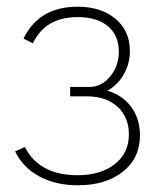

<svg xmlns="http://www.w3.org/2000/svg" viewBox="-20 -547 482 572"><path d="M212 5Q146 5 97 -21.5Q48 -48 25 -96L54 -109Q97 -25 211 -25Q280 -25 322 -58Q364 -91 364 -147Q364 -197 331 -228Q298 -259 242 -260H189V-288H247Q282 -288 308 -319Q334 -350 334 -393Q334 -441 302 -468.5Q270 -496 211 -496Q115 -496 78 -418L50 -432Q96 -527 211 -527Q281 -527 324 -491Q367 -455 367 -395Q367 -357 348.5 -325Q330 -293 300 -277Q346 -263 371.5 -227.5Q397 -192 397 -144Q397 -76 346 -35.5Q295 5 212 5Z"/></svg>

Font: Raleway-v4020 ExtraLight
Style: Regular
Weight: 275
Designer: Matt McInerney, Pablo Impallari, Rodrigo Fuenzalida
Foundry: Matt McInerney, Pablo Impallari, Rodrigo Fuenzalida
Version: Version 4.020;PS 004.020;hotconv 1.0.88;makeotf.lib2.5.64775